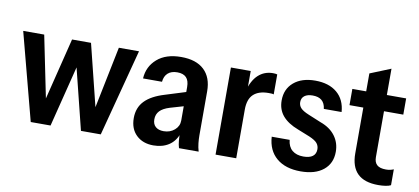

<svg xmlns="http://www.w3.org/2000/svg" viewBox="-64 -880 2414 1107"><g transform="rotate(10 1142.5 -327.0)"><path d="M155 0 21 -510H144L222 -127H212L307 -510H418L513 -127H503L581 -510H699L565 0H449L355 -378H366L271 0Z M1023 0Q1017 -19 1015 -42Q1013 -65 1013 -93H1008V-355Q1008 -393 990.5 -411Q973 -429 938 -429Q903 -429 883 -411Q863 -393 860 -360H749Q753 -430 804.5 -475Q856 -520 945 -520Q1033 -520 1079.5 -476Q1126 -432 1126 -351V-93Q1126 -71 1128.5 -47.5Q1131 -24 1138 0ZM874 10Q812 10 774 -26.5Q736 -63 736 -126Q736 -187 774 -226.5Q812 -266 889 -289L1033 -334V-250L930 -220Q891 -208 872.5 -188.5Q854 -169 854 -139Q854 -111 871 -96Q888 -81 918 -81Q956 -81 982 -103.5Q1008 -126 1008 -159L1019 -89Q1002 -39 964.5 -14.5Q927 10 874 10Z M1237 0V-510H1353V-389H1358V0ZM1358 -285 1343 -387Q1361 -455 1396.5 -487.5Q1432 -520 1482 -520Q1498 -520 1507 -517V-400Q1503 -402 1495.5 -402.5Q1488 -403 1477 -403Q1419 -403 1388.5 -374.5Q1358 -346 1358 -285Z M1736 10Q1647 10 1595 -34Q1543 -78 1538 -158H1643Q1647 -118 1671.5 -97.5Q1696 -77 1737 -77Q1773 -77 1791.5 -91Q1810 -105 1810 -132Q1810 -152 1798 -167Q1786 -182 1751 -197L1681 -225Q1620 -248 1589 -284.5Q1558 -321 1558 -374Q1558 -441 1604.5 -480.5Q1651 -520 1730 -520Q1810 -520 1857.5 -480Q1905 -440 1910 -368H1806Q1802 -401 1783 -417Q1764 -433 1730 -433Q1699 -433 1682 -420Q1665 -407 1665 -383Q1665 -363 1678.5 -348.5Q1692 -334 1726 -320L1801 -289Q1857 -269 1887 -229Q1917 -189 1917 -136Q1917 -68 1869 -29Q1821 10 1736 10Z M2191 10Q2109 10 2069 -29.5Q2029 -69 2029 -147V-615L2150 -664V-146Q2150 -116 2166.5 -101Q2183 -86 2219 -86Q2233 -86 2244 -88.5Q2255 -91 2264 -95V-2Q2253 4 2233.5 7Q2214 10 2191 10ZM1948 -415V-510H2263V-415Z"/></g></svg>

Font: Instrument Sans SemiCondensed SemiBold
Style: Regular
Weight: 600
Width: 4
Designer: Rodrigo Fuenzalida
Foundry: fragTYPE
Version: Version 1.000;gftools[0.9.28]